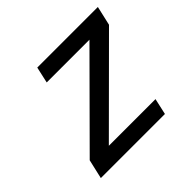

<svg xmlns="http://www.w3.org/2000/svg" viewBox="-128 -640 780 780"><g transform="rotate(-45 261.5 -250.0)"><path d="M408.2 0H40L59.1 -83L404.8 -430.2H159.2L174.8 -500H522.9L503.9 -417L155.8 -69.8H423.8Z"/></g></svg>

Font: Perun
Style: Italic
Weight: 400
Italic angle: -12°
Foundry: Stefan Peev, Context Ltd
Version: Version 001.000